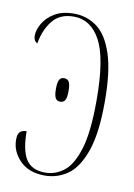

<svg xmlns="http://www.w3.org/2000/svg" viewBox="-69 -588 451 644"><g transform="rotate(10 157.0 -266.0)"><path d="M128 10Q74 10 43.5 -21Q13 -52 13 -92Q13 -112 21 -119Q29 -126 43 -126Q43 -61 62.5 -30.5Q82 0 128 0Q162 0 191 -22Q220 -44 238 -102Q256 -160 256 -268Q256 -411 223.5 -471.5Q191 -532 132 -532Q85 -532 60 -500.5Q35 -469 27 -422Q14 -429 14 -446Q14 -466 27 -488.5Q40 -511 66 -526.5Q92 -542 132 -542Q175 -542 209.5 -517Q244 -492 264 -432Q284 -372 284 -268Q284 -161 262.5 -100Q241 -39 206 -14.5Q171 10 128 10ZM136 -243Q125 -243 120 -252Q115 -261 115 -283Q115 -305 120 -314Q125 -323 136 -323Q148 -323 153 -314Q158 -305 158 -283Q158 -261 153 -252Q148 -243 136 -243Z"/></g></svg>

Font: Noto Serif Display ExtraCondensed Thin
Style: Regular
Weight: 100
Width: 2
Designer: Monotype Design Team
Foundry: Monotype Imaging Inc.
Version: Version 2.009